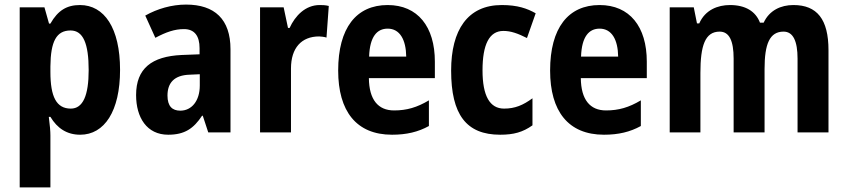

<svg xmlns="http://www.w3.org/2000/svg" viewBox="-20 -578 3700 838"><path d="M329 -556C272 -556 233 -533 200 -475H194L174 -546H66V240H200V13C200 -4 198 -30 193 -68H200C230 -18 272 10 330 10C436 10 504 -93 504 -273C504 -456 435 -556 329 -556ZM288 -445C343 -445 367 -388 367 -272C367 -161 342 -104 289 -104C226 -104 200 -156 200 -264V-288C201 -397 226 -445 288 -445Z M792 -558C730 -558 667 -540 614 -510L658 -413C705 -438 742 -451 783 -451C829 -451 851 -421 851 -368V-341L773 -338C642 -332 574 -279 574 -163C574 -65 621 10 714 10C786 10 825 -17 862 -73H865L889 0H986V-363C986 -494 917 -558 792 -558ZM808 -252 852 -254V-205C852 -137 816 -95 767 -95C732 -95 711 -114 711 -161C711 -216 740 -250 808 -252Z M1375 -556C1313 -556 1268 -509 1244 -456H1237L1218 -546H1115V0H1250V-279C1250 -369 1296 -419 1373 -419C1379 -419 1397 -417 1405 -414L1415 -552C1400 -556 1385 -556 1375 -556Z M1672 -556C1535 -556 1456 -456 1456 -270C1456 -93 1535 10 1691 10C1754 10 1805 -2 1852 -28V-140C1800 -109 1755 -96 1700 -96C1630 -96 1591 -143 1590 -237H1878V-309C1878 -462 1803 -556 1672 -556ZM1672 -453C1725 -453 1752 -405 1753 -331H1591C1594 -419 1626 -453 1672 -453Z M2163 10C2222 10 2262 -1 2304 -31V-149C2263 -119 2228 -104 2180 -104C2118 -104 2086 -159 2086 -271C2086 -383 2115 -443 2177 -443C2210 -443 2240 -432 2280 -412L2318 -520C2281 -541 2239 -556 2170 -556C2021 -556 1949 -447 1949 -270C1949 -78 2015 10 2163 10Z M2597 -556C2460 -556 2381 -456 2381 -270C2381 -93 2460 10 2616 10C2679 10 2730 -2 2777 -28V-140C2725 -109 2680 -96 2625 -96C2555 -96 2516 -143 2515 -237H2803V-309C2803 -462 2728 -556 2597 -556ZM2597 -453C2650 -453 2677 -405 2678 -331H2516C2519 -419 2551 -453 2597 -453Z M3443 -556C3388 -556 3338 -533 3313 -479H3297C3278 -529 3233 -556 3166 -556C3113 -556 3058 -535 3032 -476H3022L3008 -546H2903V0H3037V-260C3037 -378 3057 -440 3121 -440C3163 -440 3182 -400 3182 -322V0H3317V-277C3317 -386 3339 -440 3400 -440C3442 -440 3461 -398 3461 -322V0H3596V-359C3596 -494 3546 -556 3443 -556Z"/></svg>

Font: Noto Sans Sinhala Condensed
Style: Bold
Weight: 700
Width: 3
Designer: Jelle Bosma - Monotype Design Team
Foundry: Monotype Imaging Inc.
Version: Version 2.006